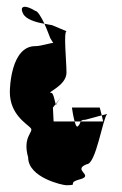

<svg xmlns="http://www.w3.org/2000/svg" viewBox="-20 -728 359 566"><path d="M9 -457C9 -391 58 -364 70 -351C82 -339 45 -327 63 -264C63 -204 165 -182 175 -182C217 -182 172 -188 218 -200C257 -212 192 -227 236 -244C263 -244 283 -380 296 -392L280 -388L284 -370H218C216 -367 216 -362 210 -356C206 -352 203 -359 200 -370H138L136 -411L144 -421C142 -429 137 -454 132 -454C112 -454 176 -474 176 -514C176 -547 167 -633 176 -636L133 -654C131 -654 127 -655 111 -658C120 -638 127 -618 128 -616L137 -601C133 -603 102 -592 84 -592C12 -592 9 -468 9 -457ZM48 -688C56 -671 86 -662 111 -658C102 -677 91 -696 84 -696C55 -714 36 -712 48 -688ZM144 -421C145 -418 146 -418 146 -422L160 -442ZM192 -411ZM192 -411C193 -404 196 -384 200 -370H218C220 -373 223 -375 232 -375L280 -388L274 -411Z"/></svg>

Font: bitstorm
Style: maxcn
Weight: 400
Version: Version 0.2